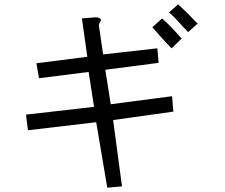

<svg xmlns="http://www.w3.org/2000/svg" viewBox="-20 -797 1040 886"><path d="M774 -353 780 -282 502 -243 543 63 475 69 424 -233 109 -196 100 -268 414 -304 389 -465 160 -436 148 -505 383 -535 358 -712 420 -717Q429 -718 437.5 -714Q446 -710 446 -704Q446 -701 442 -696Q440 -694 439 -690Q438 -686 436 -681L456 -546L706 -574L712 -507L466 -475L491 -316ZM683 -671 728 -712Q741 -700 752 -689.5Q763 -679 773 -668.5Q783 -658 793.5 -646.5Q804 -635 818 -619L772 -574Q749 -597 727 -621.5Q705 -646 683 -671ZM760 -740 802 -777Q826 -755 848 -733Q870 -711 892 -688L848 -649Q825 -672 804 -696Q783 -720 760 -740Z"/></svg>

Font: D2Coding ligature
Style: Regular
Weight: 400
Monospace: yes
Designer: Yong-Rak Park; Jeong-Hwan Yoon; Sang-Min Lee;
Foundry: NHN Corporation
Version: Version 1.3.2; Build 20180524